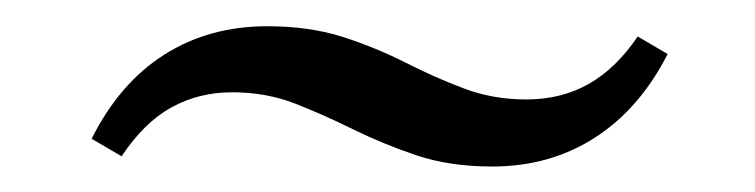

<svg xmlns="http://www.w3.org/2000/svg" viewBox="-20 -289 590 150"><path d="M364.5 -158.9Q331.5 -158.9 305.2 -167.7Q279 -176.6 256 -187.9Q233.1 -199.2 210.5 -208.1Q187.9 -216.9 161.3 -216.9Q135.5 -216.9 114.1 -205.2Q92.7 -193.5 75 -166.9L51.6 -180.6Q73.4 -224.2 108.5 -246.4Q143.5 -268.5 188.7 -268.5Q221.8 -268.5 248 -260.1Q274.2 -251.6 297.2 -239.9Q320.2 -228.2 342.7 -219.8Q365.3 -211.3 391.1 -211.3Q418.5 -211.3 439.9 -223.4Q461.3 -235.5 478.2 -260.5L501.6 -246.8Q479.8 -204 444.8 -181.5Q409.7 -158.9 364.5 -158.9Z"/></svg>

Font: Playfair 5pt SemiExpanded Light Light
Style: Italic
Weight: 300
Italic angle: -15.6°
Version: Version 2.203